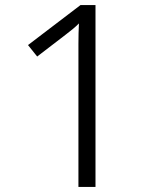

<svg xmlns="http://www.w3.org/2000/svg" viewBox="-20 -734 598 754"><path d="M288 -513Q288 -537 288 -560Q288 -583 288.5 -604Q289 -625 290 -642Q278 -630 266.5 -620.5Q255 -611 238 -598L126 -512L90 -557L296 -714H355V0H288Z"/></svg>

Font: Noto Sans Oriya Light
Style: Regular
Weight: 300
Version: Version 2.003